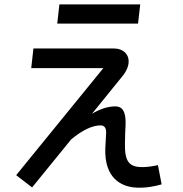

<svg xmlns="http://www.w3.org/2000/svg" viewBox="-20 -811 840 879"><path d="M622 -791H252L242 -703H612ZM54 -9 127 47 306 -173C359 -217 404 -237 441 -237C456 -237 466 -227 466 -205C465 -181 463 -156 462 -130C458 4 534 45 606 48C648 50 690 42 720 33L703 -55C676 -49 652 -46 631 -46C570 -46 551 -73 552 -152C552 -185 554 -219 555 -242C557 -305 537 -324 508 -324C471 -324 434 -310 401 -290L542 -464C594 -529 566 -589 501 -589H133L123 -499H453Z"/></svg>

Font: Smiley Sans Oblique
Style: Regular
Weight: 400
Italic angle: -8°
Designer: oooooohmygosh, Nagisa Chen, Janine Sui, Heda Shi, Jian Li
Foundry: atelierAnchor
Version: Version 2.0.1